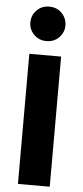

<svg xmlns="http://www.w3.org/2000/svg" viewBox="-63 -995 446 1029"><g transform="rotate(5 160.0 -480.5)"><path d="M74.7 -700V0H245.8V-700ZM65.5 -867.8Q65.5 -830.8 92.3 -803.4Q119.2 -776 159.7 -776Q201.2 -776 227.7 -803.5Q254.2 -830.9 254.2 -867.6Q254.2 -905.8 227.7 -933.6Q201.2 -961.3 159.7 -961.3Q119.2 -961.3 92.3 -934.1Q65.5 -906.9 65.5 -867.8Z"/></g></svg>

Font: Jost* Book
Style: Regular
Weight: 400
Version: Version 3.000